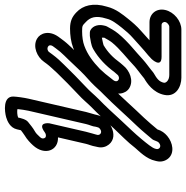

<svg xmlns="http://www.w3.org/2000/svg" viewBox="-8 -738 771 795"><g transform="rotate(-90 377.5 -340.5)"><path d="M183.7 -67.9C169.1 -55.7 156.4 -66 157.8 -76.9L159.2 -83C162 -95.1 180.6 -117.7 200 -141.1C222 -167.6 246.2 -192.4 276.5 -224.8C305.6 -256.8 337.1 -291 363.7 -316.5C386.7 -339.6 396.3 -353.3 415.5 -370.7C447.4 -400.3 478.4 -431.4 507.4 -461C520.3 -474.1 534.7 -488.8 550.1 -509.8L559.1 -522.1C569.5 -537 597.7 -528.1 583.5 -506.8L575 -495.2C562.4 -478 559 -474.8 544.9 -459.7L529.5 -444C507.2 -421.3 488.6 -399.8 464.9 -377L434.4 -349.1C411.8 -327.5 401.8 -313.7 382.8 -295.7C341.7 -255.3 291.2 -197.7 253.4 -158.7C230.6 -134.7 217.2 -117 199.3 -96.5C191.8 -87.9 192 -74.9 183.7 -67.9ZM239.1 -74.1C256.5 -94.4 268.7 -110 287 -129.3C325.8 -169.3 377.6 -228.1 414.5 -264.3C436.7 -285.4 447.2 -299.6 465.3 -316.9L495.8 -345C521.5 -369.6 540.8 -389.7 563.1 -414.6L578.6 -430.3C593 -445.8 600.3 -453.3 614.5 -472.8L623.5 -485.1C649.8 -522.8 638.6 -559.2 614.4 -572.9C582.2 -591.1 539 -572.5 519.1 -543.9L510.5 -532.2C500.5 -518.5 488.3 -507.3 473.5 -490.2C445.4 -461.5 414.6 -430.6 385.2 -403.3C361.3 -381.7 350.3 -366.3 331.6 -347.5C303.8 -320.8 270.3 -284.5 241.9 -253.2C215.1 -224.6 187.7 -199.1 162.6 -166.3C149.6 -150.7 116.7 -120.3 109 -82.3L107.5 -76C103.4 -58.1 108.6 -41.7 118.1 -30C140.7 -2.1 184.2 -10.1 211.9 -33.4C224.2 -43.8 234 -56.9 239.1 -74.1ZM650.3 -351.4C647.2 -353.1 643.3 -354 639.7 -354H626.7C624.7 -354 622.1 -353.6 620.5 -353.2C609.4 -350.6 588.6 -349.6 571.6 -339.8C532.8 -317.4 502.3 -287.2 476.5 -252.3L467.9 -242.4C467.4 -241.9 466.8 -241.2 466.5 -240.8C454.4 -224.8 428.1 -236.4 443.2 -256.9C452.8 -268.7 460.8 -279.1 469.4 -290.1L489.3 -312.2C519.3 -341.1 548.9 -363.5 585.5 -376.9C600.8 -382.7 622.8 -386 645.1 -386C669 -386 669 -384.9 684.1 -370.3C703.1 -352.6 711.8 -329.7 698.1 -286.1C697.9 -285.4 697.7 -284.5 697.6 -284C692.7 -263 676.9 -242.6 660.4 -221.7C646.9 -204.7 633 -188.8 618.1 -175.8C593.8 -154.3 570.9 -132.6 547.6 -113.7C547 -113.2 546.3 -112.6 545.9 -112.3L530.7 -98.3C530.7 -98.3 490.8 -57 540.2 -57H671.2C679.7 -57 685.4 -49.3 683.6 -41.5C681.7 -33.1 671.5 -25 663.8 -25H464.8C441.2 -25 430.8 -39.6 432.4 -47.2C436.5 -67.4 449.9 -76.7 471.5 -89.2C473 -90.1 474.9 -91.4 476 -92.3L488.3 -102.3C500.1 -111.9 512.3 -119.8 529.1 -134.8C562.5 -166.5 601.4 -194.3 636.2 -236.8C649.5 -253 657.3 -268.7 664.8 -282.1C666.3 -284.6 667.4 -287.8 668 -290L669.6 -297C673.8 -315.3 670.6 -339.9 650.3 -351.4ZM619 -294.3C612.1 -281.9 605.5 -270.2 599 -262.2C571.5 -228.6 536.5 -203.2 498.6 -167.2C488.1 -158 475.9 -149.7 461.1 -137.7L450.9 -129.4C430 -117.2 391.5 -92.1 382.1 -45.8C372.1 3.1 416.8 25 453.2 25H652.2C688.9 25 725.3 -5.8 733.6 -41.5C742 -77.8 718.6 -107 682.7 -107H608.2C621.3 -118.7 634.9 -131.2 647.3 -142.2C666.9 -159.2 683.7 -178.7 698.4 -197.3C713.7 -216.7 738.1 -245.2 747.3 -282.9C764.9 -340 752.5 -383.2 723.9 -409.7C707 -426.1 688.7 -436 656.7 -436C630.1 -436 602 -432.5 577.2 -423.1C529 -405.5 489.4 -374.4 456.6 -342.6C456.2 -342.2 455.4 -341.4 454.9 -340.9L433.4 -316.9C423 -305.3 415 -293.4 405.1 -281.2C377.3 -244.8 385.3 -206.5 409.5 -191.1C440.7 -171.4 482.7 -188.9 504.5 -216.3L513.4 -226.6C513.9 -227.1 514.7 -228.1 515.2 -228.8C536.8 -258.4 558 -279.3 588 -297.2C593 -299.1 601.9 -300.5 619 -304.2C619.2 -302.3 619.4 -300.1 619 -294.3ZM229.4 -370 264.5 -522C264.5 -522 271.5 -573.7 227.1 -540.6C220.2 -535.4 211.5 -534.4 206 -537.8C199.9 -544 200.1 -552.7 206.8 -559.8C217.3 -571.4 223.3 -577.2 231.9 -582C245.2 -589.4 258.1 -600.2 269.4 -609.3C275.9 -614.6 278.7 -620.1 282.3 -629.1C282.8 -630.2 285.2 -637.4 286 -641L288.3 -650.9C297.4 -654.8 315.7 -655.9 323.4 -653.7C322 -639.5 318.9 -619 316.4 -608L261.4 -370C257.9 -354.7 251.3 -343.6 250.3 -330.3L249 -325C247.8 -319.4 246.5 -316.4 242.3 -312.8C228.1 -300.6 215 -310.8 216.3 -321.9L218 -329C220.5 -339.9 224.6 -349.2 229.4 -370ZM311.4 -370 366.4 -608C370.6 -626.5 374.5 -655 375.2 -669.5C377.4 -715.1 312.4 -707.1 289.2 -700.4C273.8 -695.9 246 -684.3 239.5 -656L236 -641C235.9 -640.4 235.8 -640.1 235.6 -639.4C229.7 -634.8 220.2 -627.7 213.6 -623.5C198 -614.5 182.5 -599.6 173.4 -589.5C128.6 -540.3 152.3 -483.6 206.2 -485.9L179.4 -370C176.8 -358.6 170.9 -347.3 167.7 -328L166.1 -321C162 -303.1 167.2 -286.7 176.7 -275C212.8 -230.4 289.2 -273.7 299.2 -325.7L300.9 -333C303.6 -344.6 308.3 -356.3 311.4 -370Z"/></g></svg>

Font: HoneyBee
Style: StrIt
Weight: 700
Foundry: Cannot Into Space Fonts
Version: Version 0.89